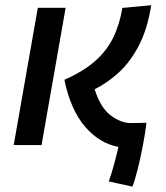

<svg xmlns="http://www.w3.org/2000/svg" viewBox="-20 -547 626 724"><path d="M479.5 156.7 390.1 137.2Q401.4 105.5 410.6 71Q419.9 36.6 426.8 6.8Q355 -5.9 300.5 -69.6Q246.1 -133.3 222.7 -246.1Q293.5 -277.3 337.6 -315.9Q381.8 -354.5 406.2 -403.8Q430.7 -453.1 441.4 -517.1L550.3 -527.3Q536.1 -438 504.2 -376.2Q472.2 -314.5 428.7 -274.4Q385.3 -234.4 336.9 -210.4Q358.9 -140.6 397.5 -111.8Q436 -83 473.1 -83Q489.3 -83 500 -83.3Q510.7 -83.5 532.2 -84Q527.8 -45.4 518.8 1.5Q509.8 48.3 499.3 90.6Q488.8 132.8 479.5 156.7ZM31.7 0 122.6 -517.6H227.5L136.7 0Z"/></svg>

Font: Cascadia Code NF
Style: Italic
Weight: 400
Italic angle: -10°
Monospace: yes
Designer: Aaron Bell
Foundry: Saja Typeworks
Version: Version 2404.023; ttfautohint (v1.8.4)